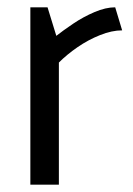

<svg xmlns="http://www.w3.org/2000/svg" viewBox="-20 -505 364 525"><path d="M141 0V-334Q163 -356 192 -376Q221 -396 253.5 -409Q286 -422 314 -422L295 -485Q269 -485 238.5 -472Q208 -459 180.5 -440.5Q153 -422 134 -407L110 -485H63V0Z"/></svg>

Font: Catamaran Thin
Style: Regular
Weight: 400
Version: Version 2.000